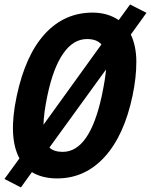

<svg xmlns="http://www.w3.org/2000/svg" viewBox="-33 -781 669 851"><path d="M546.9 -627.9Q571.3 -576.2 571.3 -506.8Q571.3 -437.5 554.7 -357.9Q517.6 -180.7 430.7 -85.4Q343.8 9.8 220.2 9.8Q154.3 9.8 108.4 -18.1L59.6 49.8L-13.2 12.2L53.2 -79.1Q2.4 -172.9 41 -354.7Q79.6 -536.6 166 -630.9Q252.4 -725.1 377.4 -725.1Q443.8 -725.1 493.2 -691.9L543.5 -761.2L616.2 -724.1ZM352.5 -607.9Q292 -607.9 247.6 -544.4Q203.1 -481 177.2 -357.9Q161.1 -281.2 159.7 -228L416.5 -584Q396 -607.9 352.5 -607.9ZM245.1 -107.9Q364.7 -107.9 418.5 -357.9Q434.1 -433.6 437 -473.1L186 -127Q206.1 -107.9 245.1 -107.9Z"/></svg>

Font: Open Sans Hebrew Condensed
Style: Bold Italic
Weight: 700
Width: 3
Italic angle: -12°
Foundry: Ascender Corporation, Yanek Iontef
Version: Version 2.001;PS 002.001;hotconv 1.0.70;makeotf.lib2.5.58329